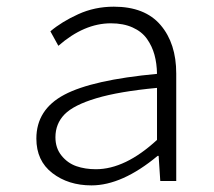

<svg xmlns="http://www.w3.org/2000/svg" viewBox="-20 -542 640 575"><path d="M253.9 13.2Q184.6 13.2 136.7 -23.7Q88.9 -60.5 88.9 -127Q88.9 -213.9 172.6 -258.3Q256.3 -302.7 450.2 -320.8Q449.7 -352.1 442.6 -377.9Q435.5 -403.8 420.2 -425.5Q404.8 -447.3 377.2 -459.7Q349.6 -472.2 312 -472.2Q231.9 -472.2 154.8 -404.8L130.9 -448.2Q165 -477.1 214.4 -499.5Q263.7 -522 320.8 -522Q414.1 -522 460.9 -467Q507.8 -412.1 507.8 -321.8V0H460L455.1 -75.2H452.1Q345.7 13.2 253.9 13.2ZM267.1 -35.2Q355 -35.2 450.2 -123V-278.8Q336.4 -268.1 268.6 -247.8Q200.7 -227.5 173.3 -199.5Q146 -171.4 146 -130.9Q146 -98.6 164.1 -76.2Q182.1 -53.7 208.5 -44.4Q234.9 -35.2 267.1 -35.2Z"/></svg>

Font: Office Code Pro Light
Style: Regular
Weight: 300
Designer: Nathan Rutzky & Paul D. Hunt
Foundry: Adobe Systems Incorporated
Version: Version 1.004;PS 001.004;hotconv 1.0.70;makeotf.lib2.5.58329